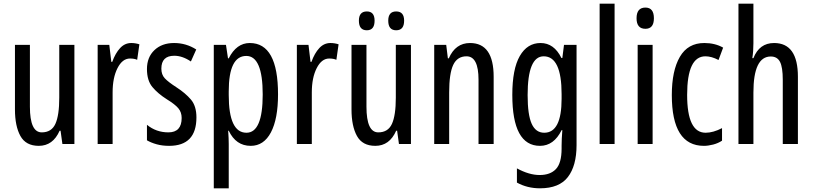

<svg xmlns="http://www.w3.org/2000/svg" viewBox="-20 -780 4403 1040"><path d="M383 -537H301V-251Q301 -155 280 -109Q259 -63 206 -63Q142 -63 142 -202V-537H61V-187Q61 -97 90.5 -43.5Q120 10 190 10Q267 10 303 -72H308L318 0H383Z M691 -547Q656 -547 630.5 -519.5Q605 -492 588 -445H583L572 -537H509V0H590V-280Q590 -359 616.5 -411Q643 -463 684 -463Q708 -463 723 -456L735 -540Q713 -547 691 -547Z M1044 -144Q1044 -206 1014 -241Q984 -276 936 -307Q891 -336 872.5 -356Q854 -376 854 -408Q854 -478 924 -478Q968 -478 1014 -447L1043 -512Q988 -547 923 -547Q857 -547 816.5 -508.5Q776 -470 776 -406Q776 -344 805.5 -308.5Q835 -273 884 -242Q928 -215 946 -193.5Q964 -172 964 -141Q964 -63 892 -63Q826 -63 776 -104V-20Q798 -7 828.5 1.5Q859 10 896 10Q1044 10 1044 -144Z M1314 -477Q1403 -477 1403 -268Q1403 -61 1315 -61Q1219 -61 1219 -265V-285Q1219 -477 1314 -477ZM1333 -547Q1261 -547 1219 -464H1215L1204 -537H1138V240H1219V0Q1219 -30 1216 -72H1219Q1258 10 1338 10Q1409 10 1447.5 -63Q1486 -136 1486 -269Q1486 -547 1333 -547Z M1770 -547Q1735 -547 1709.5 -519.5Q1684 -492 1667 -445H1662L1651 -537H1588V0H1669V-280Q1669 -359 1695.5 -411Q1722 -463 1763 -463Q1787 -463 1802 -456L1814 -540Q1792 -547 1770 -547Z M2206 -537H2124V-251Q2124 -155 2103 -109Q2082 -63 2029 -63Q1965 -63 1965 -202V-537H1884V-187Q1884 -97 1913.5 -43.5Q1943 10 2013 10Q2090 10 2126 -72H2131L2141 0H2206ZM2083 -668Q2083 -616 2126 -616Q2169 -616 2169 -668Q2169 -718 2126 -718Q2083 -718 2083 -668ZM1924 -668Q1924 -616 1967 -616Q2009 -616 2009 -668Q2009 -718 1967 -718Q1924 -718 1924 -668Z M2526 -547Q2447 -547 2411 -464H2406L2397 -537H2332V0H2413V-279Q2413 -382 2435 -428.5Q2457 -475 2507 -475Q2572 -475 2572 -348V0H2654V-364Q2654 -547 2526 -547Z M2925 -475Q3022 -475 3022 -270V-245Q3022 -61 2928 -61Q2882 -61 2860 -109.5Q2838 -158 2838 -265Q2838 -475 2925 -475ZM2908 -547Q2836 -547 2795.5 -476.5Q2755 -406 2755 -266Q2755 10 2905 10Q2980 10 3022 -75H3026Q3024 -51 3023 -29.5Q3022 -8 3022 9V25Q3022 103 2991.5 135.5Q2961 168 2903 168Q2846 168 2780 132V209Q2836 240 2905 240Q3009 240 3056 179Q3103 118 3103 6V-537H3035L3026 -466H3021Q2981 -547 2908 -547Z M3309 0H3228V-760H3309Z M3476 -739Q3428 -739 3428 -681Q3428 -624 3476 -624Q3522 -624 3522 -681Q3522 -739 3476 -739ZM3515 -537H3434V0H3515Z M3793 10Q3816 10 3843 3Q3870 -4 3891 -18V-86Q3843 -61 3802 -61Q3702 -61 3702 -266Q3702 -475 3801 -475Q3834 -475 3872 -455L3897 -522Q3853 -547 3795 -547Q3706 -547 3662.5 -472Q3619 -397 3619 -265Q3619 10 3793 10Z M4061 -760H3980V0H4061V-279Q4061 -474 4155 -474Q4190 -474 4205 -445Q4220 -416 4220 -348V0H4302V-364Q4302 -547 4173 -547Q4093 -547 4061 -465H4055Q4061 -501 4061 -545Z"/></svg>

Font: Noto Sans Display Condensed
Style: Regular
Weight: 400
Width: 3
Designer: Monotype Design Team
Foundry: Monotype Imaging Inc.
Version: Version 1.900